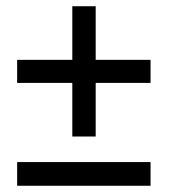

<svg xmlns="http://www.w3.org/2000/svg" viewBox="-20 -618 551 616"><path d="M35 -426H463V-352H35ZM212 -598H287V-180H212ZM35 -98H463V-22H35Z"/></svg>

Font: Alexandria
Style: Regular
Weight: 400
Designer: Mohamed Gaber
Foundry: Kief Type Foundry
Version: Version 5.100